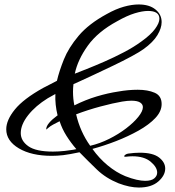

<svg xmlns="http://www.w3.org/2000/svg" viewBox="-20 -713 783 860"><path d="M602 127Q561 127 511 108Q454 85 414 46.5Q374 8 336 -31Q314 -26 295.5 -23Q277 -20 263 -18Q236 -15 212 -15Q121 -15 64.5 -48.5Q8 -82 8 -134Q8 -175 46.5 -222.5Q85 -270 173 -319L235 -351Q245 -394 266 -446.5Q287 -499 332 -552.5Q377 -606 458 -650Q499 -673 535 -683Q571 -693 601 -693Q649 -693 676.5 -670.5Q704 -648 704 -614Q704 -587 685 -555.5Q666 -524 623 -493Q605 -480 568 -460Q531 -440 487 -419Q443 -398 402.5 -379Q362 -360 335.5 -348Q309 -336 309 -336Q308 -328 307.5 -319Q307 -310 307 -302Q307 -271 313 -241Q363 -266 413 -281Q463 -296 510 -303Q532 -307 554 -309Q576 -311 597 -311Q642 -311 673 -297.5Q704 -284 704 -247Q704 -214 675.5 -184Q647 -154 600.5 -128Q554 -102 500 -81Q446 -60 394 -46Q424 -4 462 27.5Q500 59 541 76Q569 87 591.5 92Q614 97 630 97Q658 97 671 86Q684 75 684 60Q684 36 655 11.5Q626 -13 573 -13Q566 -13 559 -12.5Q552 -12 544 -11H541Q536 -11 536 -13Q536 -16 541.5 -20Q547 -24 554 -25Q568 -27 581 -28Q594 -29 606 -29Q665 -29 692.5 -7.5Q720 14 720 42Q720 73 689 100Q658 127 602 127ZM315 -383Q333 -390 368.5 -404Q404 -418 447.5 -437Q491 -456 535 -479Q579 -502 613 -527Q655 -557 674.5 -583.5Q694 -610 694 -629Q694 -664 643 -664Q618 -664 583.5 -653.5Q549 -643 505 -618Q418 -571 373 -508Q328 -445 315 -383ZM217 -34Q242 -34 270 -37Q283 -39 296 -40.5Q309 -42 322 -45Q297 -74 277.5 -105Q258 -136 247 -170Q231 -162 218 -155Q205 -148 196 -140Q191 -136 189 -134Q187 -132 187 -134Q187 -147 200 -162.5Q213 -178 236 -195L238 -196Q232 -220 229.5 -244Q227 -268 228 -292L194 -273Q139 -239 106 -197Q73 -155 73 -117Q73 -82 107 -58Q141 -34 217 -34ZM384 -60Q427 -70 469 -91Q511 -112 545 -138Q579 -164 599.5 -189.5Q620 -215 620 -233Q620 -246 607.5 -254Q595 -262 568 -262Q560 -262 549.5 -261Q539 -260 527 -258Q486 -251 430 -236Q374 -221 321 -201Q339 -123 384 -60Z"/></svg>

Font: Arizonia
Style: Regular
Weight: 400
Designer: Robert E. Leuschke
Foundry: Robert E. Leuschke
Version: Version 1.010; ttfautohint (v1.8.4.7-5d5b)